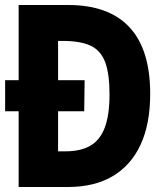

<svg xmlns="http://www.w3.org/2000/svg" viewBox="-24 -747 644 767"><path d="M208 0 164.5 -142.5H238Q297.5 -142.5 336.2 -164.5Q375 -186.5 394.2 -236.5Q413.5 -286.5 413.5 -370Q413.5 -452.5 396 -499Q378.5 -545.5 337.8 -564.5Q297 -583.5 227.5 -583.5H161.5L208 -727H248.5Q410.5 -727 493.2 -638.2Q576 -549.5 576 -372Q576 -252.5 537.8 -169.5Q499.5 -86.5 426.2 -43.2Q353 0 248 0ZM50.5 0V-727H208V0ZM-3.5 -302.5V-426.5H314L312.5 -302.5Z"/></svg>

Font: Spline Sans Mono
Style: Regular
Weight: 400
Monospace: yes
Designer: Eben Sorkin, Mirko Velimirovic
Foundry: Sorkin Type
Version: Version 1.004